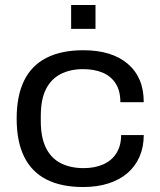

<svg xmlns="http://www.w3.org/2000/svg" viewBox="-20 -740 645 772"><path d="M314 12Q226 12 166.5 -18.5Q107 -49 77 -110Q47 -171 47 -263Q47 -355 77 -416Q107 -477 167 -507.5Q227 -538 315 -538Q372 -538 416.5 -524.5Q461 -511 493 -484Q525 -457 541.5 -418.5Q558 -380 558 -329H464Q464 -375 445 -404.5Q426 -434 392.5 -448Q359 -462 314 -462Q263 -462 224.5 -442.5Q186 -423 165 -382Q144 -341 144 -273V-253Q144 -188 164.5 -146Q185 -104 224 -84Q263 -64 316 -64Q361 -64 395 -79Q429 -94 448 -124Q467 -154 467 -197H558Q558 -149 541 -110Q524 -71 492.5 -44Q461 -17 416 -2.5Q371 12 314 12ZM266 -624V-720H364V-624Z"/></svg>

Font: Archivo SemiExpanded
Style: Regular
Weight: 400
Width: 6
Designer: Hector Gatti
Foundry: Omnibus-Type
Version: Version 2.001